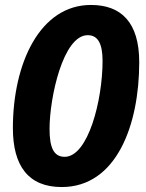

<svg xmlns="http://www.w3.org/2000/svg" viewBox="-20 -745 591 775"><path d="M229 10C450 10 542 -240 542 -494C542 -655 469 -725 347 -725C141 -725 32 -489 32 -228C32 -76 94 10 229 10ZM241 -112C196 -112 180 -151 180 -225C180 -349 234 -603 334 -603C374 -603 394 -571 394 -499C394 -341 336 -112 241 -112Z"/></svg>

Font: Noto Sans
Style: Bold Italic
Weight: 700
Italic angle: -12°
Designer: Monotype Design Team
Foundry: Monotype Imaging Inc.
Version: Version 2.013